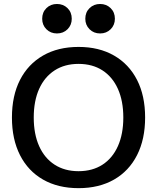

<svg xmlns="http://www.w3.org/2000/svg" viewBox="-20 -957 809 989"><path d="M384.8 12.2Q278.8 12.2 201.7 -32Q124.5 -76.2 83 -158Q41.5 -239.7 41.5 -351.6Q41.5 -463.9 83 -545.2Q124.5 -626.5 201.7 -670.9Q278.8 -715.3 384.8 -715.3Q490.2 -715.3 567.4 -670.9Q644.5 -626.5 686 -545.2Q727.5 -463.9 727.5 -351.6Q727.5 -239.7 686 -158Q644.5 -76.2 567.4 -32Q490.2 12.2 384.8 12.2ZM384.3 -75.2Q456.1 -75.2 507.8 -108.6Q559.6 -142.1 587.4 -204.3Q615.2 -266.6 615.2 -351.6Q615.2 -437 587.4 -499Q559.6 -561 507.8 -594.5Q456.1 -627.9 384.3 -627.9Q313.5 -627.9 261.5 -594.5Q209.5 -561 181.6 -499Q153.8 -437 153.8 -351.6Q153.8 -266.6 181.6 -204.3Q209.5 -142.1 261.5 -108.6Q313.5 -75.2 384.3 -75.2ZM273.4 -784.7Q240.7 -784.7 219 -806.4Q197.3 -828.1 197.3 -860.4Q197.3 -893.6 219 -915Q240.7 -936.5 273.4 -936.5Q306.2 -936.5 327.9 -915Q349.6 -893.6 349.6 -860.4Q349.6 -828.1 327.9 -806.4Q306.2 -784.7 273.4 -784.7ZM495.6 -784.7Q462.9 -784.7 441.2 -806.4Q419.4 -828.1 419.4 -860.4Q419.4 -893.6 441.2 -915Q462.9 -936.5 495.6 -936.5Q528.3 -936.5 550 -915Q571.8 -893.6 571.8 -860.4Q571.8 -828.1 550 -806.4Q528.3 -784.7 495.6 -784.7Z"/></svg>

Font: Schibsted Grotesk Medium
Style: Regular
Weight: 500
Designer: Bakken & Baeck AS, Henrik Kongsvoll
Foundry: Schibsted ASA
Version: Version 1.100;gftools[0.9.25]